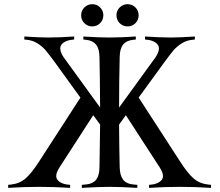

<svg xmlns="http://www.w3.org/2000/svg" viewBox="-20 -909 1063 929"><path d="M376 0V-14.6L397 -16.6Q429.2 -19.5 445.1 -39.6Q460.9 -59.6 461.4 -100.1Q463.9 -233.4 464.4 -306.2L431.2 -351.6L268.6 -100.1Q252 -74.7 252 -57.1Q252 -40.5 267.8 -29.5Q283.7 -18.6 305.7 -16.1L319.3 -14.6V0Q244.6 -4.9 169.9 -4.9Q94.2 -4.9 19.5 0V-14.6L33.2 -16.1Q74.7 -20.5 103.5 -45.4Q132.3 -70.3 168.5 -126.5L369.1 -436.5L246.6 -606Q217.8 -645.5 201.7 -664.6Q185.5 -683.6 162.4 -698.5Q139.2 -713.4 111.3 -716.3L97.7 -717.8V-732.4Q172.4 -727.5 212.9 -727.5Q264.2 -727.5 338.9 -732.4V-717.8L325.2 -716.3Q302.7 -713.4 287.1 -702.4Q271.5 -691.4 271.5 -674.8Q271.5 -657.2 287.6 -632.3L464.4 -388.7Q463.4 -543.9 461.4 -632.3Q460.9 -672.9 445.1 -692.9Q429.2 -712.9 397 -716.3L383.3 -717.8V-732.4Q458 -727.5 510.3 -727.5Q562.5 -727.5 637.2 -732.4V-717.8L623.5 -716.3Q591.3 -712.9 575.4 -692.9Q559.6 -672.9 559.1 -632.3Q556.2 -514.2 556.2 -388.7L732.9 -632.3Q749 -657.2 749 -674.8Q749 -691.4 733.4 -702.4Q717.8 -713.4 695.3 -716.3L681.6 -717.8V-732.4Q756.3 -727.5 807.6 -727.5Q848.1 -727.5 922.9 -732.4V-717.8L909.2 -716.3Q881.3 -713.4 858.2 -698.5Q835 -683.6 818.8 -664.6Q802.7 -645.5 773.9 -606L650.9 -437L852.1 -126.5Q888.2 -70.3 917 -45.4Q945.8 -20.5 987.3 -16.1L1001 -14.6V0Q926.3 -4.9 850.6 -4.9Q775.9 -4.9 701.2 0V-14.6L714.8 -16.1Q736.8 -18.6 752.7 -29.5Q768.6 -40.5 768.6 -57.1Q768.6 -74.7 752 -100.1L588.9 -351.6L556.2 -306.2Q557.1 -177.7 559.1 -100.1Q560.1 -59.6 575.7 -39.6Q591.3 -19.5 623.5 -16.6L644.5 -14.6V0Q563 -4.9 510.3 -4.9Q457.5 -4.9 376 0ZM388.2 -796.9Q372.6 -812.5 372.6 -835Q372.6 -857.4 388.2 -873Q403.8 -888.7 426.3 -888.7Q448.7 -888.7 464.4 -873Q480 -857.4 480 -835Q480 -812.5 464.4 -796.9Q448.7 -781.2 426.3 -781.2Q403.8 -781.2 388.2 -796.9ZM559.1 -796.9Q543.5 -812.5 543.5 -835Q543.5 -857.4 559.1 -873Q574.7 -888.7 597.2 -888.7Q619.6 -888.7 635.3 -873Q650.9 -857.4 650.9 -835Q650.9 -812.5 635.3 -796.9Q619.6 -781.2 597.2 -781.2Q574.7 -781.2 559.1 -796.9Z"/></svg>

Font: Flanker
Style: Regular
Weight: 400
Designer: Flanker
Foundry: Flanker
Version: Version 2.027